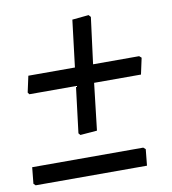

<svg xmlns="http://www.w3.org/2000/svg" viewBox="-78 -537 626 698"><g transform="rotate(-10 234.5 -188.0)"><path d="M295 -476 302 -468 280 -297H450L458 -290L445 -230H272L252 -57L190 -52L184 -59L205 -230H33L28 -237L41 -297H213L234 -470ZM407 33 415 40 409 100H-2L-9 93L-3 33Z"/></g></svg>

Font: Alegreya Sans SC Medium
Style: Italic
Weight: 500
Italic angle: -7°
Designer: Juan Pablo del Peral
Foundry: Huerta Tipografica
Version: Version 2.007